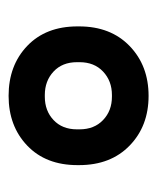

<svg xmlns="http://www.w3.org/2000/svg" viewBox="20 -852 361 440"><g transform="rotate(90 200.0 -632.5)"><path d="M276.9 -628.9V-634.8Q276.9 -668.5 255.6 -688.7Q234.4 -709 202.1 -709H198.2Q166 -709 144.5 -688.7Q123 -668.5 123 -634.8V-628.9Q123 -595.2 144.5 -575.2Q166 -555.2 198.2 -555.2H202.1Q234.4 -555.2 255.6 -575.2Q276.9 -595.2 276.9 -628.9ZM358.9 -633.8V-629.9Q358.9 -557.6 314.2 -514.9Q269.5 -472.2 200.2 -472.2Q130.4 -472.2 85.7 -514.9Q41 -557.6 41 -629.9V-633.8Q41 -706.1 85.9 -749.5Q130.9 -793 200.2 -793Q269.5 -793 314.2 -749.5Q358.9 -706.1 358.9 -633.8Z"/></g></svg>

Font: Cooper Hewitt
Style: Semibold
Weight: 709
Designer: Village Type and Design LLC
Foundry: Cooper Hewitt Smithsonian Design Museum
Version: 1.000